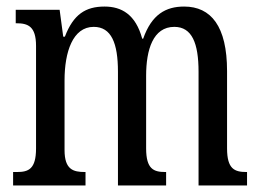

<svg xmlns="http://www.w3.org/2000/svg" viewBox="-20 -566 795 586"><path d="M20 0H241V-41H239C204 -41 177 -48 177 -108V-321C177 -407 202 -484 266 -484C320 -484 340 -434 340 -347V0H487V-41H484C449 -41 426 -50 426 -113V-335C426 -414 447 -484 512 -484C566 -484 586 -434 586 -347V0H734V-41H732C696 -41 673 -50 673 -113V-349C673 -486 624 -546 542 -546C486 -546 443 -522 417 -448H414C394 -522 351 -546 299 -546C241 -546 204 -522 178 -454H173L162 -536H28V-495H30C65 -495 90 -486 90 -426V-113C90 -50 67 -41 32 -41H20Z"/></svg>

Font: Noto Serif Ethiopic XCn
Style: Regular
Weight: 400
Width: 2
Designer: Monotype Design Team
Foundry: Monotype Imaging Inc.
Version: Version 2.102